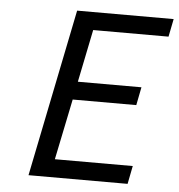

<svg xmlns="http://www.w3.org/2000/svg" viewBox="-49 -703 699 749"><g transform="rotate(5 300.5 -328.0)"><path d="M90 0 223 -656H601L587 -586H292L250 -380H499L485 -309H236L187 -71H492L478 0Z"/></g></svg>

Font: mr_Source Sans Pro
Style: Italic
Weight: 400
Italic angle: -11°
Designer: Paul D. Hunt
Foundry: Adobe Systems Incorporated
Version: Version 1.036;July 10, 2024;FontCreator 11.5.0.2430 64-bit